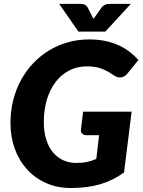

<svg xmlns="http://www.w3.org/2000/svg" viewBox="-20 -934 715 962"><path d="M362.5 -117.5Q392.5 -117.5 416.5 -122.8Q440.5 -128 462.5 -137.5L476.5 -256.5H414.5Q399.5 -256.5 391.8 -264.2Q384 -272 385.5 -284.5L396.5 -374.5H639.5L601.5 -70Q573.5 -49.5 543.5 -34.8Q513.5 -20 480.8 -10.5Q448 -1 411.8 3.5Q375.5 8 334.5 8Q267 8 211.2 -16.8Q155.5 -41.5 115.8 -85Q76 -128.5 54.2 -188Q32.5 -247.5 32.5 -317Q32.5 -377.5 46.2 -432.2Q60 -487 85.5 -533.5Q111 -580 146.8 -617.5Q182.5 -655 226.2 -681.5Q270 -708 320.5 -722.2Q371 -736.5 426.5 -736.5Q473 -736.5 510.8 -728Q548.5 -719.5 578.5 -705.2Q608.5 -691 632 -672.2Q655.5 -653.5 673.5 -633.5L620.5 -568Q607.5 -550.5 589.5 -546.8Q571.5 -543 552.5 -555Q535 -567 519.5 -575.8Q504 -584.5 488 -590.2Q472 -596 454.2 -598.8Q436.5 -601.5 414.5 -601.5Q367 -601.5 327.5 -581.2Q288 -561 259.5 -524.2Q231 -487.5 215.2 -436Q199.5 -384.5 199.5 -322.5Q199.5 -274.5 211.2 -236.2Q223 -198 244.5 -171.8Q266 -145.5 296 -131.5Q326 -117.5 362.5 -117.5ZM276.5 -914.5H379.5Q388 -914.5 399.5 -912.2Q411 -910 419 -897L441.5 -852.5L448 -839.5L458 -852.5L489 -896.5Q494 -903 500 -906.8Q506 -910.5 511.8 -912.2Q517.5 -914 523 -914.2Q528.5 -914.5 532.5 -914.5H635.5L507.5 -775.5H373Z"/></svg>

Font: Lato Black
Style: Italic
Weight: 900
Italic angle: -7°
Designer: Lukasz Dziedzic
Foundry: tyPoland Lukasz Dziedzic
Version: Version 2.007; 2014-02-27